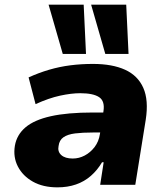

<svg xmlns="http://www.w3.org/2000/svg" viewBox="-20 -795 712 826"><path d="M227 11Q165 11 121.5 -13.5Q78 -38 57 -78.5Q36 -119 44 -168Q52 -215 89.5 -247Q127 -279 198.5 -295Q270 -311 380 -311H448L435 -225H380Q335 -225 303 -221Q271 -217 253 -204.5Q235 -192 232 -167Q227 -143 243.5 -128Q260 -113 293 -113Q320 -113 344.5 -126Q369 -139 387 -162.5Q405 -186 410 -219L425 -316Q432 -360 406.5 -377Q381 -394 325 -394Q287 -394 238.5 -383.5Q190 -373 133 -347L103 -462Q147 -482 191.5 -495Q236 -508 282.5 -514Q329 -520 380 -520Q463 -520 518 -495Q573 -470 596.5 -417Q620 -364 607 -280L562 0H411L426 -97H419Q399 -63 371 -38.5Q343 -14 307 -1.5Q271 11 227 11ZM433 -563 372 -775H523L533 -563ZM250 -563 189 -775H340L350 -563Z"/></svg>

Font: Nunito Sans 6pt Black
Style: Italic
Weight: 900
Italic angle: -9°
Version: Version 3.101;gftools[0.9.27]